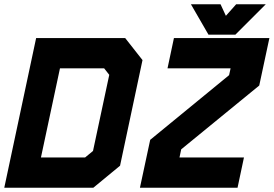

<svg xmlns="http://www.w3.org/2000/svg" viewBox="-32 -878 1280 898"><path d="M-12 0 137 -700H553.5L634.5 -597L529.5 -103L404.5 0ZM159.5 -141.5H366L403 -172L479 -528L455 -558.5H248.5ZM76 -71H381L468.5 -143L556.5 -557.5L500 -629.5H195ZM76 -71 195 -629.5H500L556.5 -557.5L468.5 -143L381 -71ZM717 -71H1027.5H717L745.5 -203L1114 -503.5L1141 -629.5H835.5H1141L1114 -503.5L745.5 -203ZM622.5 0 670.5 -224 1039.5 -526.5 1046.5 -558.5H751.5L781.5 -700H1228L1180.5 -478L815.5 -179.5L807.5 -141.5H1109L1079 0ZM943 -716 861 -858H999.5L1024.5 -804L1072.5 -858H1211L1069 -716ZM984.5 -755H1041.5L1096.5 -813L1041.5 -755H984.5L954.5 -813Z"/></svg>

Font: Tourney Thin Black
Style: Italic
Weight: 900
Italic angle: -12°
Version: Version 1.015